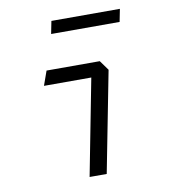

<svg xmlns="http://www.w3.org/2000/svg" viewBox="-81 -796 783 867"><g transform="rotate(-10 310.0 -362.0)"><path d="M260 0H338.5L428.5 -462L396 -507H152L128.5 -441H345.5ZM201 -666H515L526.5 -724H212.5Z"/></g></svg>

Font: Monaspace Krypton Light
Style: Italic
Weight: 300
Italic angle: -11°
Designer: Riley Cran & the Lettermatic Team
Foundry: Lettermatic
Version: Version 1.101 (Monaspace Krypton)